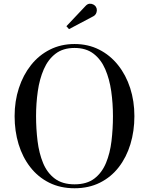

<svg xmlns="http://www.w3.org/2000/svg" viewBox="-20 -995 795 1025"><path d="M378 10Q302 10 242.5 -19.8Q183 -49.5 141.8 -102.5Q100.5 -155.5 79.2 -225.2Q58 -295 58 -375Q58 -455 80.8 -524.8Q103.5 -594.5 145.5 -647.5Q187.5 -700.5 246.5 -730.2Q305.5 -760 378 -760Q450.5 -760 509.2 -730.2Q568 -700.5 610.2 -647.5Q652.5 -594.5 675 -524.8Q697.5 -455 697.5 -375Q697.5 -295 676.2 -225.2Q655 -155.5 614 -102.5Q573 -49.5 513.5 -19.8Q454 10 378 10ZM378 -11Q443.5 -11 483.8 -41.8Q524 -72.5 545.8 -124.8Q567.5 -177 575.2 -242Q583 -307 583 -375Q583 -443 573.8 -508Q564.5 -573 542 -625.2Q519.5 -677.5 479.5 -708.2Q439.5 -739 378 -739Q316.5 -739 276.5 -708.2Q236.5 -677.5 213.8 -625.2Q191 -573 181.8 -508Q172.5 -443 172.5 -375Q172.5 -307 180.5 -242Q188.5 -177 210 -124.8Q231.5 -72.5 272.2 -41.8Q313 -11 378 -11ZM348.5 -839.5 334.5 -855 436.5 -963Q446.5 -974 457.5 -975Q468.5 -976 478.2 -971Q488 -966 492.5 -957.5Q497.5 -949.5 497 -939.5Q496.5 -929.5 492 -921.2Q487.5 -913 479 -908.5Z"/></svg>

Font: BodoniModa 10 Custom
Style: Regular
Weight: 400
Designer: Owen Earl
Foundry: indestructible type
Version: Version 2.005